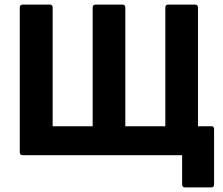

<svg xmlns="http://www.w3.org/2000/svg" viewBox="-20 -675 968 835"><path d="M785 140Q772 140 772 127V0H79Q66 0 66 -13V-642Q66 -655 79 -655H196Q209 -655 209 -642V-126H383V-642Q383 -655 396 -655H512Q525 -655 525 -642V-126H699V-642Q699 -655 711 -655H828Q841 -655 841 -642V-126H899Q911 -126 911 -114V127Q911 140 899 140Z"/></svg>

Font: Sofia Sans ExtraBold
Style: Regular
Weight: 800
Designer: Botio Nikoltchev, Ani Petrova
Foundry: lettersoup
Version: Version 4.101; ttfautohint (v1.8.4.7-5d5b)